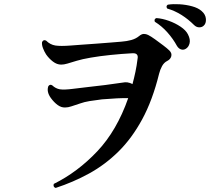

<svg xmlns="http://www.w3.org/2000/svg" viewBox="-20 -887 1040 945"><path d="M254 38Q247 36 244.5 30Q242 24 245 18Q362 -40 458.5 -142Q555 -244 611 -404Q565 -405 482 -398Q448 -394 421 -389.5Q394 -385 375 -378Q347 -369 331 -363.5Q315 -358 301 -358Q282 -357 264 -370Q246 -383 230 -405Q208 -436 218 -463Q226 -474 237 -467Q254 -451 274.5 -447.5Q295 -444 341 -450Q370 -454 412 -458.5Q454 -463 497.5 -468.5Q541 -474 573 -479Q584 -481 595 -482Q606 -483 618 -479Q622 -478 625 -476.5Q628 -475 632 -473Q640 -502 646.5 -533Q653 -564 657 -597Q663 -626 633 -625Q578 -622 524.5 -616.5Q471 -611 427.5 -603.5Q384 -596 358 -588Q328 -579 311.5 -574Q295 -569 281 -569Q260 -569 240.5 -584Q221 -599 207 -619Q198 -633 191.5 -650Q185 -667 187 -680Q194 -694 207 -687Q227 -667 252.5 -663Q278 -659 329 -663Q349 -665 382 -667Q415 -669 452.5 -672Q490 -675 523.5 -677.5Q557 -680 578 -682Q604 -684 626 -690Q648 -696 664 -709Q677 -720 688 -720Q699 -720 709 -715Q723 -708 743 -693.5Q763 -679 783 -664Q803 -649 814 -638Q827 -625 823 -610Q819 -595 803 -587Q787 -579 777.5 -561.5Q768 -544 763 -524Q731 -394 680 -300Q629 -206 563 -141Q497 -76 418.5 -33Q340 10 254 38ZM893 -646Q882 -640 870.5 -644Q859 -648 851 -661Q832 -696 804 -727.5Q776 -759 742 -780Q737 -794 750 -798Q779 -796 811 -784.5Q843 -773 869 -755.5Q895 -738 905 -718Q918 -693 913 -673.5Q908 -654 893 -646ZM982 -760Q973 -752 959.5 -752.5Q946 -753 935 -764Q907 -792 874 -813Q841 -834 803 -845Q795 -857 806 -864Q832 -868 864 -866Q896 -864 925.5 -856Q955 -848 972 -833Q992 -816 993.5 -793.5Q995 -771 982 -760Z"/></svg>

Font: Zen Old Mincho Black
Style: Regular
Weight: 900
Designer: Yoshimichi Ohira
Foundry: Positype
Version: Version 1.001